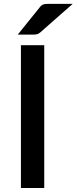

<svg xmlns="http://www.w3.org/2000/svg" viewBox="-20 -948 386 968"><path d="M203 0H85.5V-720H203ZM346.5 -928.5 184 -785.5Q175 -777.5 167 -775.5Q159 -773.5 147 -773.5H69.5L179.5 -910Q184 -916.5 188.5 -920Q193 -923.5 198.5 -925.5Q204 -927.5 210.8 -928Q217.5 -928.5 226.5 -928.5Z"/></svg>

Font: Lato SemiBold
Style: Regular
Weight: 600
Designer: Lukasz Dziedzic with Adam Twardoch and Botio Nikoltchev
Foundry: tyPoland Lukasz Dziedzic
Version: Version 2.015; 2015-08-06; http://www.latofonts.com/